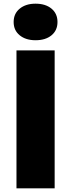

<svg xmlns="http://www.w3.org/2000/svg" viewBox="-20 -1024 387 1044"><path d="M69.6 -750H277.2V0H69.6ZM173.2 -805.2Q120.2 -805.2 87.2 -832Q54.2 -858.8 54.2 -904.4Q54.2 -950 87.2 -977Q120.2 -1004 173.2 -1004Q227.6 -1004 260.1 -977Q292.6 -950 292.6 -904.4Q292.6 -858.8 260.1 -832Q227.6 -805.2 173.2 -805.2Z"/></svg>

Font: Unbounded
Style: Regular
Weight: 400
Designer: Luke Prowse, Jean-Baptiste Morizot, Fátima Lázaro, Florian Runge
Foundry: NaN
Version: Version 1.701;gftools[0.9.28.dev5+ged2979d]